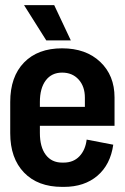

<svg xmlns="http://www.w3.org/2000/svg" viewBox="-20 -715 488 751"><path d="M428 -223H136V-195Q136 -140 159 -109.5Q182 -79 223 -79H229Q267 -79 290.5 -103.5Q314 -128 319 -169L423 -149Q412 -71 361 -27.5Q310 16 230 16H223Q128 16 74 -40Q20 -96 20 -194V-316Q20 -415 74 -470.5Q128 -526 223 -526Q316 -526 372 -473Q428 -420 428 -334ZM312 -297V-333Q312 -377 287.5 -404Q263 -431 223 -431Q182 -431 159 -400.5Q136 -370 136 -316V-297ZM257 -557H161L74 -695H192Z"/></svg>

Font: Akshar Medium
Style: Regular
Weight: 500
Designer: Tall Chai
Foundry: Tall Chai
Version: Version 1.000